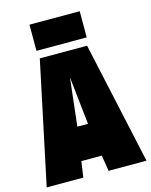

<svg xmlns="http://www.w3.org/2000/svg" viewBox="-130 -979 838 1063"><g transform="rotate(-15 288.5 -447.5)"><path d="M3 0 151 -700H422L575 0H358L343 -91H226L213 0ZM254 -281H315L285 -555ZM144 -745V-895H432V-745Z"/></g></svg>

Font: Georama SemiCondensed Black
Style: Regular
Weight: 900
Width: 4
Designer: Jean-Baptiste Levee
Foundry: Production Type
Version: Version 1.001